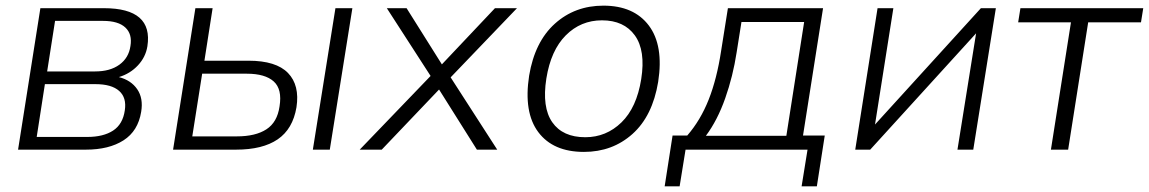

<svg xmlns="http://www.w3.org/2000/svg" viewBox="-20 -530 4069 680"><path d="M44 0 123 -501H348Q523 -501 502 -366Q496 -328 468.5 -298.5Q441 -269 401 -257Q444 -246 466 -214Q488 -182 480 -134Q469 -66 417.5 -33Q366 0 284 0ZM147 -277H317Q370 -277 403 -301Q436 -325 442 -367Q449 -409 424 -432.5Q399 -456 345 -456H175ZM110 -45H289Q346 -45 380.5 -67.5Q415 -90 422 -139Q429 -184 402 -208Q375 -232 318 -232H139Z M593 0 672 -501H733L704 -315H860Q958 -315 1000 -271.5Q1042 -228 1030 -150Q1017 -73 963.5 -36.5Q910 0 816 0ZM1088 0 1168 -501H1228L1148 0ZM661 -47H819Q885 -47 923.5 -72Q962 -97 970 -153Q980 -214 949.5 -241.5Q919 -269 854 -269H696Z M1254 0 1505 -261 1350 -501H1420L1545 -302L1733 -501H1811L1576 -256L1741 0H1669L1535 -213L1332 0Z M2048 8Q1939 8 1886.5 -62Q1834 -132 1854 -262Q1874 -382 1945 -446Q2016 -510 2117 -510Q2225 -510 2278 -439.5Q2331 -369 2311 -240Q2291 -119 2220 -55.5Q2149 8 2048 8ZM2053 -44Q2127 -44 2181 -96.5Q2235 -149 2251 -250Q2267 -351 2228.5 -404.5Q2190 -458 2112 -458Q2037 -458 1984 -405Q1931 -352 1915 -252Q1899 -150 1936 -97Q1973 -44 2053 -44Z M2334 130 2362 -50H2414Q2461 -104 2490 -177.5Q2519 -251 2534 -350L2558 -501H2895L2824 -50H2901L2873 130H2819L2840 0H2408L2387 130ZM2480 -49H2765L2828 -452H2606L2589 -345Q2576 -260 2548.5 -182Q2521 -104 2480 -49Z M3009 0 3088 -501H3144L3079 -89L3454 -501H3507L3427 0H3371L3437 -412L3062 0Z M3702 0 3773 -451H3586L3594 -501H4029L4021 -451H3834L3763 0Z"/></svg>

Font: Mulish Light
Style: Italic
Weight: 300
Italic angle: -9°
Designer: Vernon Adams
Foundry: Vernon Adams
Version: Version 3.603; ttfautohint (v1.8.3)